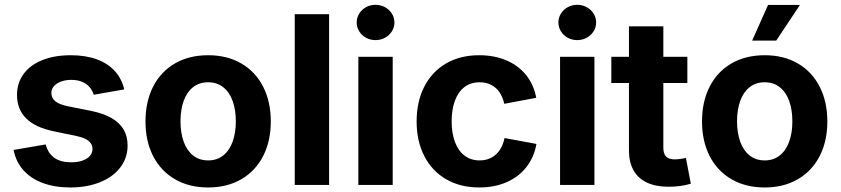

<svg xmlns="http://www.w3.org/2000/svg" viewBox="-20 -788 3584 818"><path d="M38 -149.2 174.5 -172.6Q185.1 -134.2 211.9 -115.4Q238.6 -96.5 283.6 -96.5Q311.2 -96.5 331.6 -103.8Q352 -111.1 363.1 -123.8Q374.1 -136.6 374.1 -153Q374.1 -167.3 366.5 -178Q358.9 -188.7 343.3 -196.4Q327.7 -204.1 303.5 -209.2L209.5 -228.5Q130.5 -244.8 91.5 -283.5Q52.5 -322.2 52.5 -383.5Q52.5 -435 80.8 -473.3Q109.2 -511.7 161 -532.2Q212.8 -552.7 281.5 -552.7Q345.2 -552.7 392.8 -535.1Q440.4 -517.4 469.6 -484.8Q498.9 -452.2 509.4 -407.1L379.5 -384.3Q373.3 -403.6 360.8 -417.8Q348.4 -432 329 -439.8Q309.7 -447.7 283.8 -447.7Q259.8 -447.7 240.5 -440.7Q221.2 -433.8 210 -421.1Q198.8 -408.5 198.8 -392.3Q198.8 -371 215.1 -357.1Q231.5 -343.1 269 -335.3L367.1 -315.8Q419.8 -305.1 454.5 -285.4Q489.3 -265.6 506.5 -236.4Q523.6 -207.2 523.6 -168.3Q523.6 -115.4 492.6 -74.7Q461.5 -33.9 405.9 -11.6Q350.2 10.7 279.3 10.7Q213.7 10.7 162.6 -8.2Q111.5 -27.1 79.5 -63.1Q47.5 -99.1 38 -149.2Z M599.8 -270.6Q599.8 -354.8 632.2 -418.6Q664.7 -482.4 725 -517.6Q785.4 -552.7 866.8 -552.7Q947.9 -552.7 1008.2 -517.6Q1068.5 -482.4 1101.1 -418.6Q1133.7 -354.8 1133.7 -270.6Q1133.7 -186.8 1101.1 -123.2Q1068.5 -59.6 1008.2 -24.5Q947.9 10.7 866.8 10.7Q785.6 10.7 725.3 -24.5Q664.9 -59.6 632.3 -123.2Q599.8 -186.8 599.8 -270.6ZM984.7 -271.1Q984.7 -319.9 971.3 -357.4Q958 -395 931.3 -416.2Q904.7 -437.5 866.8 -437.5Q828.8 -437.5 802.2 -416.3Q775.7 -395.2 762.3 -357.5Q749 -319.9 749 -271.1Q749 -222.6 762.3 -185Q775.7 -147.4 802.2 -126Q828.8 -104.6 866.8 -104.6Q904.7 -104.6 931.3 -126Q958 -147.4 971.3 -185Q984.7 -222.6 984.7 -271.1Z M1382.1 0H1235.7V-727.5H1382.1Z M1506.7 -545.9H1653.1V0H1506.7ZM1499.6 -692.3Q1499.6 -712.6 1510.4 -730Q1521.2 -747.4 1539.6 -757.5Q1558 -767.5 1579.9 -767.5Q1601.8 -767.5 1620.2 -757.5Q1638.7 -747.4 1649.6 -730Q1660.4 -712.7 1660.4 -692.3Q1660.4 -671.9 1649.6 -654.6Q1638.7 -637.2 1620.2 -627.2Q1601.8 -617.1 1579.9 -617.1Q1558 -617.1 1539.6 -627.1Q1521.2 -637.2 1510.4 -654.6Q1499.6 -672 1499.6 -692.3Z M1755 -270.6Q1755 -354.8 1787.5 -418.6Q1820 -482.4 1880.3 -517.6Q1940.7 -552.7 2021.8 -552.7Q2086.1 -552.7 2137.5 -530.8Q2188.9 -508.9 2221.6 -467.9Q2254.4 -426.8 2264.6 -371.3L2128.4 -345.8Q2122 -374.3 2108 -394.9Q2094.1 -415.4 2072.6 -426.4Q2051.1 -437.5 2023.3 -437.5Q1985.1 -437.5 1958.3 -416.7Q1931.5 -396 1917.9 -358.3Q1904.2 -320.7 1904.2 -271.1Q1904.2 -221.8 1917.9 -184.2Q1931.5 -146.6 1958.4 -125.6Q1985.3 -104.6 2023.3 -104.6Q2051.3 -104.6 2073.2 -116.1Q2095 -127.6 2109.3 -149Q2123.6 -170.4 2129.6 -199.9L2265.5 -174.7Q2255.3 -117.6 2222.4 -75.8Q2189.5 -34.1 2138.1 -11.7Q2086.6 10.7 2021.8 10.7Q1940.9 10.7 1880.5 -24.5Q1820.2 -59.6 1787.6 -123.2Q1755 -186.8 1755 -270.6Z M2366.1 -545.9H2512.5V0H2366.1ZM2359 -692.3Q2359 -712.6 2369.8 -730Q2380.6 -747.4 2399 -757.5Q2417.3 -767.5 2439.2 -767.5Q2461.1 -767.5 2479.6 -757.5Q2498.1 -747.4 2508.9 -730Q2519.8 -712.7 2519.8 -692.3Q2519.8 -671.9 2508.9 -654.6Q2498.1 -637.2 2479.6 -627.2Q2461.1 -617.1 2439.2 -617.1Q2417.3 -617.1 2399 -627.1Q2380.6 -637.2 2369.8 -654.6Q2359 -672 2359 -692.3Z M2806.1 -675.8V-159.8Q2806.1 -142 2811.2 -130.8Q2816.4 -119.7 2827.2 -114.3Q2838.1 -109 2855.8 -109Q2864.1 -109 2879 -111Q2894 -112.9 2902.3 -115.1L2923.2 -5.3Q2900 1.7 2876.1 4.7Q2852.2 7.6 2828.5 7.6Q2774 7.6 2736.2 -10.1Q2698.5 -27.9 2679.1 -62.4Q2659.6 -96.9 2659.6 -146.9V-675.8ZM2908.4 -434.3H2584.5V-545.9H2908.4Z M2970.9 -270.6Q2970.9 -354.8 3003.3 -418.6Q3035.8 -482.4 3096.1 -517.6Q3156.5 -552.7 3237.9 -552.7Q3319 -552.7 3379.3 -517.6Q3439.6 -482.4 3472.2 -418.6Q3504.8 -354.8 3504.8 -270.6Q3504.8 -186.8 3472.2 -123.2Q3439.6 -59.6 3379.3 -24.5Q3319 10.7 3237.9 10.7Q3156.7 10.7 3096.3 -24.5Q3036 -59.6 3003.4 -123.2Q2970.9 -186.8 2970.9 -270.6ZM3355.8 -271.1Q3355.8 -319.9 3342.4 -357.4Q3329.1 -395 3302.4 -416.2Q3275.8 -437.5 3237.9 -437.5Q3199.8 -437.5 3173.3 -416.3Q3146.8 -395.2 3133.4 -357.5Q3120.1 -319.9 3120.1 -271.1Q3120.1 -222.6 3133.4 -185Q3146.8 -147.4 3173.3 -126Q3199.8 -104.6 3237.9 -104.6Q3275.8 -104.6 3302.4 -126Q3329.1 -147.4 3342.4 -185Q3355.8 -222.6 3355.8 -271.1ZM3252.3 -767.1H3388.2L3287.1 -615.1H3184.5Z"/></svg>

Font: Raveo Variable
Style: Regular
Weight: 400
Designer: Jakub Foglar, Rasmus Andersson (Inter)
Foundry: Jakubfoglar.com
Version: Version 1.000;Glyphs 3.2.3 (3260)